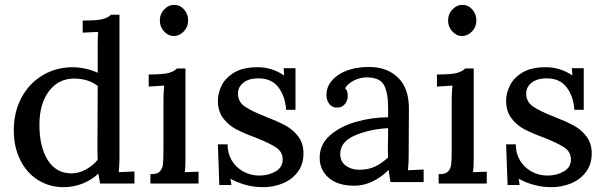

<svg xmlns="http://www.w3.org/2000/svg" viewBox="-20 -753 2504 794"><path d="M536 6H394Q388 -25 387 -35Q359 -9 322 6Q285 21 243 21Q185 21 138 -8Q91 -37 64 -91Q37 -145 37 -215Q37 -289 68.5 -348.5Q100 -408 156 -441.5Q212 -475 281 -475Q307 -475 335.5 -468.5Q364 -462 384 -452V-568Q384 -600 386 -621L322 -618V-668H323Q382 -668 404.5 -674Q427 -680 439 -692H474V-96Q474 -73 471 -41L536 -44ZM383 -140 384 -398Q344 -428 286 -428Q222 -428 182.5 -376Q143 -324 143 -237Q143 -146 177.5 -91Q212 -36 276 -36Q305 -36 334 -51.5Q363 -67 384 -92Q383 -107 383 -140Z M641 -668Q641 -695 659 -714Q677 -733 700 -733Q724 -733 741 -714Q758 -695 758 -668Q758 -642 740 -623Q722 -604 699 -604Q676 -604 658.5 -623Q641 -642 641 -668ZM801 6H602V-33H603Q629 -32 640.5 -43.5Q652 -55 654 -74.5Q656 -94 656 -138V-345Q656 -368 659 -399L595 -395V-445H596Q655 -445 678 -451.5Q701 -458 712 -470H747V-96Q747 -59 744 -41L801 -43Z M1080 -270Q1129 -251 1160.5 -234Q1192 -217 1213.5 -188.5Q1235 -160 1235 -119Q1235 -73 1211 -41.5Q1187 -10 1149 5.5Q1111 21 1069 21Q1029 21 994 11Q959 1 933 -14L937 12H887L881 -156H921Q921 -119 938.5 -89.5Q956 -60 986.5 -43.5Q1017 -27 1052 -27Q1090 -27 1119.5 -44Q1149 -61 1149 -93Q1149 -125 1122 -143Q1095 -161 1037 -184Q988 -202 956.5 -218.5Q925 -235 903 -264Q881 -293 881 -337Q881 -367 896.5 -399Q912 -431 948.5 -453Q985 -475 1045 -475Q1105 -475 1155 -441L1153 -471H1202V-299H1163Q1160 -353 1132 -391Q1104 -429 1049 -429Q1009 -429 986.5 -411Q964 -393 964 -366Q964 -332 992.5 -312.5Q1021 -293 1080 -270Z M1671 -301 1670 -103Q1670 -81 1667 -49L1732 -52V0H1595Q1591 -21 1587 -50Q1520 15 1445 15Q1377 15 1339.5 -17.5Q1302 -50 1302 -101Q1302 -156 1345 -193.5Q1388 -231 1453.5 -249.5Q1519 -268 1585 -268V-310Q1585 -369 1568 -401Q1551 -433 1496 -433Q1470 -433 1444.5 -420.5Q1419 -408 1407 -388Q1414 -381 1416 -374Q1418 -367 1418 -354Q1418 -338 1406.5 -323Q1395 -308 1373 -308Q1354 -308 1342 -323Q1330 -338 1330 -360Q1330 -410 1379 -443Q1428 -476 1507 -476Q1581 -476 1626.5 -431.5Q1672 -387 1671 -301ZM1387 -116Q1387 -85 1410 -68Q1433 -51 1466 -51Q1502 -51 1529.5 -63.5Q1557 -76 1585 -102Q1584 -116 1584 -144Q1584 -149 1584.5 -166.5Q1585 -184 1585 -223Q1509 -219 1448 -193Q1387 -167 1387 -116Z M1833 -668Q1833 -695 1851 -714Q1869 -733 1892 -733Q1916 -733 1933 -714Q1950 -695 1950 -668Q1950 -642 1932 -623Q1914 -604 1891 -604Q1868 -604 1850.5 -623Q1833 -642 1833 -668ZM1993 6H1794V-33H1795Q1821 -32 1832.5 -43.5Q1844 -55 1846 -74.5Q1848 -94 1848 -138V-345Q1848 -368 1851 -399L1787 -395V-445H1788Q1847 -445 1870 -451.5Q1893 -458 1904 -470H1939V-96Q1939 -59 1936 -41L1993 -43Z M2272 -270Q2321 -251 2352.5 -234Q2384 -217 2405.5 -188.5Q2427 -160 2427 -119Q2427 -73 2403 -41.5Q2379 -10 2341 5.5Q2303 21 2261 21Q2221 21 2186 11Q2151 1 2125 -14L2129 12H2079L2073 -156H2113Q2113 -119 2130.5 -89.5Q2148 -60 2178.5 -43.5Q2209 -27 2244 -27Q2282 -27 2311.5 -44Q2341 -61 2341 -93Q2341 -125 2314 -143Q2287 -161 2229 -184Q2180 -202 2148.5 -218.5Q2117 -235 2095 -264Q2073 -293 2073 -337Q2073 -367 2088.5 -399Q2104 -431 2140.5 -453Q2177 -475 2237 -475Q2297 -475 2347 -441L2345 -471H2394V-299H2355Q2352 -353 2324 -391Q2296 -429 2241 -429Q2201 -429 2178.5 -411Q2156 -393 2156 -366Q2156 -332 2184.5 -312.5Q2213 -293 2272 -270Z"/></svg>

Font: Sumana
Style: Regular
Weight: 400
Designer: Cyreal, Alexei Vanyashin (Devanagari), Olga Karpushina (Latin)
Foundry: Cyreal
Version: Version 1.015;PS 001.015;hotconv 1.0.70;makeotf.lib2.5.58329